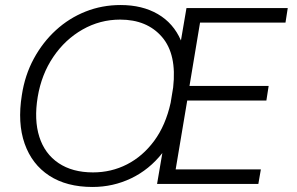

<svg xmlns="http://www.w3.org/2000/svg" viewBox="-20 -732 1180 764"><path d="M348 12Q245 12 176 -33Q107 -78 78 -160.5Q49 -243 67 -354Q79 -433 114.5 -498.5Q150 -564 202.5 -612Q255 -660 320.5 -686Q386 -712 460 -712Q546 -712 608 -676Q670 -640 700 -571L722 -700H1125L1116 -642H776L734 -390H1049L1040 -332H725L679 -58H1018L1008 0H605L626 -123Q574 -57 502 -22.5Q430 12 348 12ZM350 -46Q423 -46 485.5 -78Q548 -110 593.5 -171.5Q639 -233 659 -323L669 -384Q684 -516 624.5 -585Q565 -654 458 -654Q378 -654 308.5 -614.5Q239 -575 192 -505.5Q145 -436 130 -346Q115 -255 136.5 -187.5Q158 -120 213 -83Q268 -46 350 -46Z"/></svg>

Font: Figtree Light
Style: Italic
Weight: 300
Italic angle: -9.5°
Foundry: Erik Kennedy
Version: Version 2.001; ttfautohint (v1.8.4.7-5d5b);gftools[0.9.27]